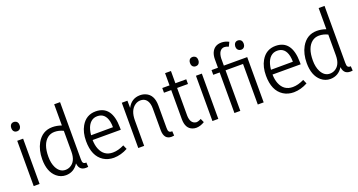

<svg xmlns="http://www.w3.org/2000/svg" viewBox="-43 -1327 3630 1946"><g transform="rotate(-20 1772.0 -354.0)"><path d="M138.7 0V-488.3H75.2V0ZM152.3 -629.9Q152.3 -668.9 120.1 -677.7Q114.3 -679.7 107.4 -679.7Q73.2 -679.7 64.5 -646.5Q62.5 -637.7 62.5 -629.9Q62.5 -590.8 92.8 -581.1Q100.6 -579.1 107.4 -579.1Q140.6 -579.1 150.4 -612.3Q152.3 -621.1 152.3 -629.9Z M434.6 -43.9Q375 -43.9 340.8 -109.4Q316.4 -158.2 316.4 -227.5Q316.4 -366.2 385.7 -419.9Q418 -444.3 460 -444.3Q507.8 -444.3 553.7 -421.9V-197.3Q553.7 -90.8 485.4 -55.7Q461.9 -43.9 434.6 -43.9ZM553.7 -708V-479.5Q503.9 -497.1 456.1 -497.1Q346.7 -497.1 289.1 -395.5Q249 -323.2 249 -224.6Q249 -89.8 323.2 -27.3Q366.2 8.8 421.9 8.8Q508.8 7.8 556.6 -69.3Q565.4 20.5 661.1 5.9L658.2 -42Q625 -38.1 619.1 -66.4Q617.2 -78.1 617.2 -93.8V-708Z M1088.9 -32.2 1069.3 -77.1Q1004.9 -44.9 947.3 -44.9Q850.6 -44.9 813.5 -137.7Q796.9 -179.7 795.9 -234.4H1099.6V-258.8Q1097.7 -496.1 922.9 -497.1Q819.3 -497.1 766.6 -404.3Q729.5 -339.8 729.5 -246.1Q729.5 -84 828.1 -21.5Q876 8.8 939.5 8.8Q1015.6 7.8 1088.9 -32.2ZM921.9 -445.3Q1006.8 -445.3 1028.3 -347.7Q1034.2 -319.3 1034.2 -286.1L797.9 -285.2Q810.5 -411.1 884.8 -439.5Q902.3 -445.3 921.9 -445.3Z M1585 -42Q1550.8 -38.1 1543.9 -67.4Q1542 -79.1 1542 -94.7V-335Q1542 -451.2 1460.9 -485.4Q1433.6 -497.1 1400.4 -497.1Q1308.6 -496.1 1264.6 -410.2L1263.7 -488.3H1203.1V0H1266.6V-274.4Q1266.6 -385.7 1331.1 -428.7Q1357.4 -446.3 1387.7 -446.3Q1453.1 -446.3 1472.7 -377Q1478.5 -354.5 1478.5 -327.1V-88.9Q1480.5 7.8 1558.6 8.8Q1573.2 8.8 1587.9 5.9Z M1917 -19.5 1898.4 -60.5Q1868.2 -43.9 1845.7 -43.9Q1784.2 -51.8 1781.2 -136.7V-437.5H1898.4V-488.3H1781.2V-620.1H1717.8V-488.3H1639.6V-437.5H1717.8V-125Q1717.8 -22.5 1788.1 2Q1806.6 8.8 1828.1 8.8Q1873 7.8 1917 -19.5Z M2066.4 0V-488.3H2002.9V0ZM2080.1 -629.9Q2080.1 -668.9 2047.9 -677.7Q2042 -679.7 2035.2 -679.7Q2001 -679.7 1992.2 -646.5Q1990.2 -637.7 1990.2 -629.9Q1990.2 -590.8 2020.5 -581.1Q2028.3 -579.1 2035.2 -579.1Q2068.4 -579.1 2078.1 -612.3Q2080.1 -621.1 2080.1 -629.9Z M2303.7 0V-437.5H2492.2V0H2555.7V-488.3H2303.7V-567.4Q2309.6 -658.2 2369.1 -663.1Q2391.6 -663.1 2417 -651.4L2438.5 -696.3Q2398.4 -716.8 2359.4 -716.8Q2282.2 -716.8 2252.9 -649.4Q2240.2 -618.2 2240.2 -579.1V-488.3H2170.9V-437.5H2240.2V0ZM2569.3 -629.9Q2569.3 -668.9 2537.1 -677.7Q2531.2 -679.7 2524.4 -679.7Q2491.2 -679.7 2481.4 -647.5Q2478.5 -638.7 2478.5 -629.9Q2478.5 -592.8 2508.8 -582Q2516.6 -579.1 2524.4 -579.1Q2557.6 -579.1 2567.4 -612.3Q2569.3 -621.1 2569.3 -629.9Z M3029.3 -32.2 3009.8 -77.1Q2945.3 -44.9 2887.7 -44.9Q2791 -44.9 2753.9 -137.7Q2737.3 -179.7 2736.3 -234.4H3040V-258.8Q3038.1 -496.1 2863.3 -497.1Q2759.8 -497.1 2707 -404.3Q2669.9 -339.8 2669.9 -246.1Q2669.9 -84 2768.6 -21.5Q2816.4 8.8 2879.9 8.8Q2956.1 7.8 3029.3 -32.2ZM2862.3 -445.3Q2947.3 -445.3 2968.8 -347.7Q2974.6 -319.3 2974.6 -286.1L2738.3 -285.2Q2751 -411.1 2825.2 -439.5Q2842.8 -445.3 2862.3 -445.3Z M3287.1 -43.9Q3227.5 -43.9 3193.4 -109.4Q3168.9 -158.2 3168.9 -227.5Q3168.9 -366.2 3238.3 -419.9Q3270.5 -444.3 3312.5 -444.3Q3360.4 -444.3 3406.2 -421.9V-197.3Q3406.2 -90.8 3337.9 -55.7Q3314.5 -43.9 3287.1 -43.9ZM3406.2 -708V-479.5Q3356.4 -497.1 3308.6 -497.1Q3199.2 -497.1 3141.6 -395.5Q3101.6 -323.2 3101.6 -224.6Q3101.6 -89.8 3175.8 -27.3Q3218.8 8.8 3274.4 8.8Q3361.3 7.8 3409.2 -69.3Q3418 20.5 3513.7 5.9L3510.7 -42Q3477.5 -38.1 3471.7 -66.4Q3469.7 -78.1 3469.7 -93.8V-708Z"/></g></svg>

Font: Yaldevi Colombo
Style: Regular
Weight: 400
Designer: Sol Matas, Denzil Rajitha, Kosala Senevirathne and Pathum Egodawatta
Foundry: Mooniak
Version: Version 1.020 ; ttfautohint (v1.6)